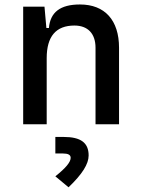

<svg xmlns="http://www.w3.org/2000/svg" viewBox="-20 -547 626 845"><path d="M400.4 0H503.9V-336.9C503.9 -458 441.4 -527.3 332 -527.3C245.1 -527.3 201.2 -493.2 195.3 -423.8H184.1L175.8 -517.6H82V0H185.5V-291C185.5 -387.2 226.6 -434.6 307.6 -434.6C366.2 -434.6 400.4 -399.4 400.4 -336.9ZM281.7 277.3C342.3 219.2 370.1 174.8 370.1 137.2C370.1 81.1 335.4 55.7 260.3 55.7H223.6V128.4H255.4C279.8 128.4 291 134.3 291 147.5C291 166.5 270 191.9 223.6 229Z"/></svg>

Font: CaskaydiaCove Nerd Font
Style: Regular
Weight: 400
Designer: Aaron Bell
Foundry: Saja Typeworks
Version: Version 2111.1;Nerd Fonts 2.3.3